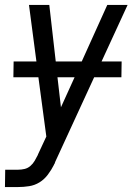

<svg xmlns="http://www.w3.org/2000/svg" viewBox="-36 -540 556 775"><path d="M-16 215 -15 145H38Q50 145 63 142Q76 139 86.5 130Q97 121 104 109Q111 97 117 85V84L151 11L119 -228H18L19 -292H111L81 -520H163L189 -292H294L397 -520H479L374 -292H455L454 -228H344L187 113Q186 116 185 119Q184 122 182 124V125Q172 145 157.5 164.5Q143 184 123.5 196Q104 208 81.5 211.5Q59 215 37 215ZM210 -107 265 -228H196Z"/></svg>

Font: Iosevka Algr
Style: Italic
Weight: 400
Italic angle: -9°
Monospace: yes
Designer: Belleve Invis
Foundry: Belleve Invis
Version: Version 26.0.2; ttfautohint (v1.8.3)